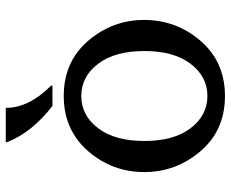

<svg xmlns="http://www.w3.org/2000/svg" viewBox="-87 -700 797 663"><g transform="rotate(-90 311.5 -368.5)"><path d="M152.3 -747.1H270.5Q270.5 -667 347.2 -590.8V-585.9H277.3Q185.5 -656.7 152.3 -742.2ZM423.8 -426.8Q379.4 -486.3 311.5 -486.3Q243.7 -486.3 199.2 -426.8Q156.2 -369.1 156.2 -268.6Q156.2 -168 199.2 -110.4Q243.7 -50.8 311.5 -50.8Q379.4 -50.8 423.8 -110.4Q466.8 -168 466.8 -268.6Q466.8 -369.1 423.8 -426.8ZM311.5 9.8Q191.4 9.8 119.1 -76.7Q48.8 -160.6 48.8 -268.6Q48.8 -377.9 119.1 -460.4Q192.9 -546.9 311.5 -546.9Q431.2 -546.9 503.9 -460.4Q574.2 -377 574.2 -268.6Q573.7 -159.2 503.9 -76.7Q430.7 9.8 311.5 9.8Z"/></g></svg>

Font: Classica
Style: Book
Weight: 400
Version: Version 1.001